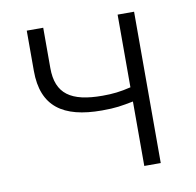

<svg xmlns="http://www.w3.org/2000/svg" viewBox="-65 -600 679 666"><g transform="rotate(-10 274.0 -266.5)"><path d="M391 0H449V-533H391V-277C354 -268 327 -265 291 -265C180 -265 129 -300 129 -391V-533H71V-391C71 -266 143 -215 280 -215C330 -215 349 -219 391 -227Z"/></g></svg>

Font: Noto Sans JP Light
Style: Regular
Weight: 300
Designer: Ryoko NISHIZUKA (kana & ideographs); Paul D. Hunt (Latin, Greek & Cyrillic); Wenlong ZHANG (bopomofo); Sandoll Communica
Foundry: Adobe Systems Incorporated
Version: Version 1.004;PS 1.004;hotconv 1.0.82;makeotf.lib2.5.63406